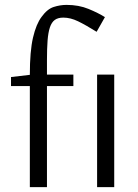

<svg xmlns="http://www.w3.org/2000/svg" viewBox="-20 -765 563 785"><path d="M102 -413H25V-450L102 -459Q102 -556 115 -611.5Q128 -667 150 -696Q173 -728 199.5 -736.5Q226 -745 252 -745Q302 -745 342 -728.5Q382 -712 409 -695L375 -635Q330 -663 299 -678Q268 -693 239 -693Q217 -693 204 -683.5Q191 -674 184 -653Q177 -632 174.5 -599Q172 -566 172 -520V-460H280V-413H172V0H102ZM447 0H377V-460H447Z"/></svg>

Font: Quattrocento Sans
Style: Regular
Weight: 400
Designer: Pablo Impallari
Foundry: Pablo Impallari, Igino Marini, Brenda Gallo
Version: Version 2.000